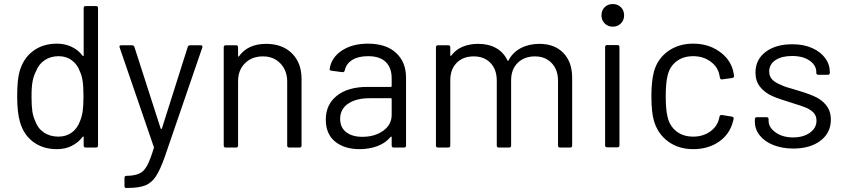

<svg xmlns="http://www.w3.org/2000/svg" viewBox="-20 -730 4180 950"><path d="M79 -126Q65 -173 65 -253Q65 -337 77 -377Q95 -441 143.5 -477.5Q192 -514 262 -514Q301 -514 334 -498.5Q367 -483 389 -454Q391 -452 392.5 -452.5Q394 -453 394 -455V-690Q394 -700 404 -700H455Q465 -700 465 -690V-10Q465 0 455 0H404Q394 0 394 -10V-52Q394 -54 392.5 -54.5Q391 -55 389 -53Q367 -24 334.5 -8Q302 8 262 8Q193 8 145 -27.5Q97 -63 79 -126ZM154 -132Q166 -96 196.5 -75Q227 -54 269 -54Q308 -54 335.5 -74.5Q363 -95 376 -131Q385 -152 389 -179Q393 -206 393 -253Q393 -301 389 -328.5Q385 -356 375 -377Q363 -411 335.5 -431.5Q308 -452 270 -452Q231 -452 201.5 -432.5Q172 -413 159 -379Q147 -357 141.5 -329Q136 -301 136 -253Q136 -206 140 -179.5Q144 -153 154 -132Z M596 190V150Q596 140 606 140H610Q648 139 671 128Q692 118 707.5 90Q723 62 741 3Q743 -2 741 -3L572 -495L571 -499Q571 -506 580 -506H633Q642 -506 645 -498L775 -94Q776 -92 778 -92Q780 -92 781 -94L909 -498Q912 -506 921 -506H973Q984 -506 981 -495L796 44Q772 112 751 143Q730 175 698.5 187.5Q667 200 610 200H603Q596 200 596 190Z M1087 -10V-496Q1087 -506 1097 -506H1148Q1158 -506 1158 -496V-453Q1158 -451 1159.5 -450Q1161 -449 1162 -451Q1206 -513 1297 -513Q1377 -513 1424.5 -466Q1472 -419 1472 -340V-10Q1472 0 1462 0H1411Q1401 0 1401 -10V-326Q1401 -381 1367.5 -416Q1334 -451 1281 -451Q1226 -451 1192 -417Q1158 -383 1158 -328V-10Q1158 0 1148 0H1097Q1087 0 1087 -10Z M1592 -138Q1592 -213 1647 -256.5Q1702 -300 1798 -300H1914Q1918 -300 1918 -304V-342Q1918 -394 1889 -423Q1860 -452 1801 -452Q1753 -452 1723 -433.5Q1693 -415 1686 -382Q1683 -372 1674 -373L1620 -380Q1609 -382 1611 -388Q1619 -445 1671 -479.5Q1723 -514 1801 -514Q1890 -514 1939.5 -468.5Q1989 -423 1989 -346V-10Q1989 0 1979 0H1928Q1918 0 1918 -10V-51Q1918 -53 1916.5 -54Q1915 -55 1913 -53Q1889 -23 1848.5 -7.5Q1808 8 1759 8Q1684 8 1638 -29.5Q1592 -67 1592 -138ZM1773 -53Q1834 -53 1876 -83Q1918 -113 1918 -162V-240Q1918 -244 1914 -244H1809Q1742 -244 1702.5 -217Q1663 -190 1663 -142Q1663 -99 1693 -76Q1723 -53 1773 -53Z M2137 -10V-496Q2137 -506 2147 -506H2198Q2208 -506 2208 -496V-456Q2208 -454 2209.5 -453.5Q2211 -453 2213 -455Q2234 -484 2268.5 -498.5Q2303 -513 2346 -513Q2398 -513 2435 -492Q2472 -471 2491 -431Q2493 -426 2496 -431Q2517 -471 2557 -492Q2597 -513 2649 -513Q2724 -513 2767.5 -468Q2811 -423 2811 -345V-10Q2811 0 2801 0H2751Q2741 0 2741 -10V-331Q2741 -385 2709.5 -418Q2678 -451 2627 -451Q2574 -451 2541.5 -419Q2509 -387 2509 -333V-10Q2509 0 2499 0H2448Q2438 0 2438 -10V-331Q2438 -386 2407 -418.5Q2376 -451 2324 -451Q2271 -451 2239.5 -419Q2208 -387 2208 -333V-10Q2208 0 2198 0H2147Q2137 0 2137 -10Z M2974 -11V-497Q2974 -507 2984 -507H3035Q3045 -507 3045 -497V-11Q3045 -1 3035 -1H2984Q2974 -1 2974 -11ZM3012 -710Q3036 -710 3052 -694.5Q3068 -679 3068 -654Q3068 -630 3052 -614Q3036 -598 3012 -598Q2988 -598 2972 -614Q2956 -630 2956 -654Q2956 -679 2972 -694.5Q2988 -710 3012 -710Z M3216 -131Q3203 -173 3203 -255Q3203 -329 3216 -377Q3234 -440 3286 -477Q3338 -514 3410 -514Q3482 -514 3536 -477.5Q3590 -441 3606 -385Q3612 -361 3612 -355V-353Q3612 -346 3603 -344L3551 -337Q3544 -337 3542 -346L3539 -361Q3531 -400 3495 -426Q3459 -452 3410 -452Q3360 -452 3326.5 -426Q3293 -400 3283 -355Q3274 -318 3274 -254Q3274 -188 3283 -152Q3293 -107 3326.5 -80.5Q3360 -54 3410 -54Q3458 -54 3493.5 -79Q3529 -104 3538 -144L3540 -153Q3542 -162 3552 -161L3601 -153Q3612 -151 3610 -142L3607 -130Q3591 -66 3537.5 -29Q3484 8 3410 8Q3338 8 3286.5 -29.5Q3235 -67 3216 -131Z M3715 -128V-140Q3715 -150 3725 -150H3773Q3783 -150 3783 -140V-132Q3783 -99 3818 -74.5Q3853 -50 3904 -50Q3955 -50 3987.5 -73.5Q4020 -97 4020 -133Q4020 -158 4004 -174Q3988 -189 3967.5 -197.5Q3947 -206 3895 -222Q3832 -241 3803 -254Q3764 -271 3741 -300Q3718 -329 3718 -371Q3718 -435 3768 -473Q3818 -511 3900 -511Q3956 -511 3998 -492.5Q4040 -474 4063 -442.5Q4086 -411 4086 -373V-370Q4086 -360 4076 -360H4029Q4019 -360 4019 -370V-373Q4019 -407 3986 -430Q3953 -453 3899 -453Q3848 -453 3817 -432.5Q3786 -412 3786 -376Q3786 -353 3800 -337.5Q3814 -322 3844 -310Q3866 -299 3909 -288Q3962 -273 4003 -256Q4043 -240 4067 -210.5Q4091 -181 4091 -138Q4091 -73 4040 -34Q3989 5 3905 5Q3851 5 3807.5 -12Q3764 -29 3739.5 -59.5Q3715 -90 3715 -128Z"/></svg>

Font: Barlow GEO
Style: Regular
Weight: 400
Designer: Jeremy Tribby
Foundry: Tribby Type
Version: Version 1.408